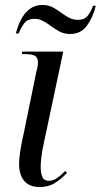

<svg xmlns="http://www.w3.org/2000/svg" viewBox="-20 -744 406 774"><path d="M140 10Q99 10 78 -14.5Q57 -39 57 -83Q57 -107 62.5 -140.5Q68 -174 76 -208L127 -457Q133 -477 133 -493Q133 -511 121.5 -518.5Q110 -526 80 -526H68L70 -536H235L156 -164Q150 -138 147 -112.5Q144 -87 144 -72Q144 -45 151 -30Q158 -15 177 -15Q194 -15 210.5 -26.5Q227 -38 243 -55L250 -47Q229 -24 202.5 -7Q176 10 140 10ZM263 -607Q239 -607 221 -616.5Q203 -626 187.5 -637.5Q172 -649 155.5 -658.5Q139 -668 119 -668Q90 -668 76.5 -648.5Q63 -629 55 -609H44Q51 -638 64.5 -664.5Q78 -691 99.5 -707.5Q121 -724 151 -724Q174 -724 191.5 -715Q209 -706 225 -694Q241 -682 257.5 -673Q274 -664 295 -664Q320 -664 333.5 -680.5Q347 -697 355 -721H366Q356 -677 331.5 -642Q307 -607 263 -607Z"/></svg>

Font: Noto Serif Display Condensed
Style: Italic
Weight: 400
Width: 3
Italic angle: -12°
Designer: Monotype Design Team
Foundry: Monotype Imaging Inc.
Version: Version 2.009